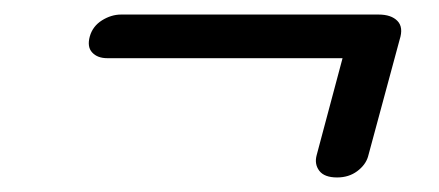

<svg xmlns="http://www.w3.org/2000/svg" viewBox="-20 -444 603 264"><path d="M103.5 -394Q107.5 -408 120.2 -416Q133 -424 146.5 -424H500.5Q518 -424 526.5 -415.2Q535 -406.5 529.5 -389.5L486 -228.5Q482.5 -217 471 -208.5Q459.5 -200 443.5 -200Q426 -200 419 -209.2Q412 -218.5 415.5 -231L451 -364H127.5Q114 -364 106.8 -371.8Q99.5 -379.5 103.5 -394Z"/></svg>

Font: Fraunces 9pt SemiBold
Style: Italic
Weight: 600
Italic angle: -16°
Version: Version 1.000;[b76b70a41]